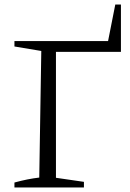

<svg xmlns="http://www.w3.org/2000/svg" viewBox="-20 -831 576 851"><path d="M491 -811H516V-601H228V-43L352 -25V0H44V-22Q73 -30 100.5 -35.5Q128 -41 154 -44L163 -605L44 -625V-649H459Z"/></svg>

Font: Piazzolla 24pt Light
Style: Regular
Weight: 300
Designer: Juan Pablo del Peral
Foundry: Huerta Tipografica
Version: Version 2.005